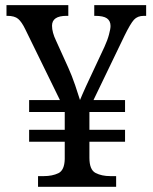

<svg xmlns="http://www.w3.org/2000/svg" viewBox="-20 -717 586 737"><path d="M126 0V-41H148.4Q180.7 -41 204.1 -52.2Q227.5 -63.5 228.5 -106.4V-172.9H91.8V-218.8H228.5V-287.1H91.8V-333H210L77.1 -604.5Q63.5 -632.8 49.8 -644.5Q36.1 -656.2 7.8 -656.2H4.9V-697.3H242.2V-656.2H235.4Q179.7 -656.2 179.7 -618.2Q179.7 -592.8 195.3 -560.5L242.2 -457Q255.9 -426.8 268.6 -389.6Q281.2 -352.5 287.1 -333Q290 -339.8 296.4 -355Q302.7 -370.1 311 -387.7Q319.3 -405.3 325.2 -418L380.9 -537.1Q392.6 -562.5 398.4 -584.5Q404.3 -606.4 404.3 -617.2Q404.3 -636.7 390.6 -646.5Q377 -656.2 344.7 -656.2H341.8V-697.3H541V-656.2H532.2Q507.8 -656.2 494.1 -641.1Q480.5 -626 458 -580.1L338.9 -333H460V-287.1H323.2V-218.8H460V-172.9H323.2V-111.3Q323.2 -65.4 346.7 -53.2Q370.1 -41 403.3 -41H425.8V0Z"/></svg>

Font: Noto Serif Todhri
Style: Regular
Weight: 400
Designer: Mikhail Merkuryev
Version: Version 1.000; ttfautohint (v1.8.4.7-5d5b)